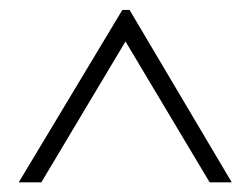

<svg xmlns="http://www.w3.org/2000/svg" viewBox="-20 -696 509 390"><path d="M243.2 -675.8 450.7 -325.7H405.8L234.9 -611.8L64 -325.7H18.1L228.5 -675.8Z"/></svg>

Font: Jameel Khushkhat-L
Style: Regular
Weight: 400
Version: Version 3.5